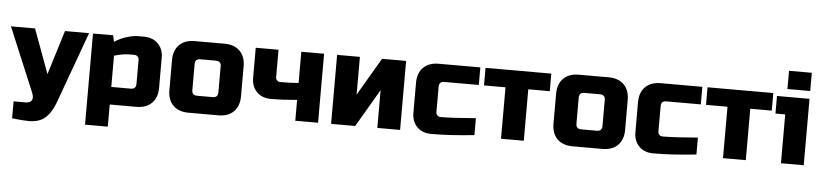

<svg xmlns="http://www.w3.org/2000/svg" viewBox="-59 -1000 6282 1469"><g transform="rotate(5 3082.5 -265.0)"><path d="M190 180Q137 180 60 170V40H150Q188 40 199.5 19Q211 -2 195 -40L-10 -530H175L300 -190L405 -530H590L390 20Q361 99 315 139.5Q269 180 190 180Z M915 -395Q862 -395 795 -375V-135H945Q985 -135 985 -175V-360Q985 -375 975 -385Q965 -395 950 -395ZM795 0V170H620V-530H775L785 -480Q832 -511 881.5 -525.5Q931 -540 965 -540H1010Q1078 -540 1119 -499Q1160 -458 1160 -390V-160Q1160 -85 1117.5 -42.5Q1075 0 1000 0Z M1790 -150Q1790 -75 1747.5 -32.5Q1705 10 1630 10H1400Q1325 10 1282.5 -32.5Q1240 -75 1240 -150V-380Q1240 -455 1282.5 -497.5Q1325 -540 1400 -540H1630Q1705 -540 1747.5 -497.5Q1790 -455 1790 -380ZM1615 -365Q1615 -405 1575 -405H1455Q1415 -405 1415 -365V-165Q1415 -125 1455 -125H1575Q1615 -125 1615 -165Z M2080 -285Q2165 -285 2220 -290V-530H2395V0H2220V-160Q2113 -150 2020 -150Q1952 -150 1911 -191Q1870 -232 1870 -300V-530H2045V-320Q2045 -305 2055 -295Q2065 -285 2080 -285Z M2840 -530H3025V0H2850V-290L2680 0H2495V-530H2670V-240Z M3595 -10Q3408 10 3265 10Q3197 10 3156 -31Q3115 -72 3115 -140V-370Q3115 -445 3157.5 -487.5Q3200 -530 3275 -530H3595V-395H3330Q3290 -395 3290 -355V-160Q3290 -145 3300 -135Q3310 -125 3325 -125Q3415 -125 3595 -140Z M3975 -395V0H3800V-395H3635V-530H4140V-395Z M4740 -150Q4740 -75 4697.5 -32.5Q4655 10 4580 10H4350Q4275 10 4232.5 -32.5Q4190 -75 4190 -150V-380Q4190 -455 4232.5 -497.5Q4275 -540 4350 -540H4580Q4655 -540 4697.5 -497.5Q4740 -455 4740 -380ZM4565 -365Q4565 -405 4525 -405H4405Q4365 -405 4365 -365V-165Q4365 -125 4405 -125H4525Q4565 -125 4565 -165Z M5300 -10Q5113 10 4970 10Q4902 10 4861 -31Q4820 -72 4820 -140V-370Q4820 -445 4862.5 -487.5Q4905 -530 4980 -530H5300V-395H5035Q4995 -395 4995 -355V-160Q4995 -145 5005 -135Q5015 -125 5030 -125Q5120 -125 5300 -140Z M5680 -395V0H5505V-395H5340V-530H5845V-395Z M6125 -510V0H5950V-375H5875V-510ZM5950 -710H6125V-570H5950Z"/></g></svg>

Font: Russo One
Style: Regular
Weight: 400
Designer: Jovanny lemonad
Foundry: Jovanny Lemonad
Version: Version 1.001